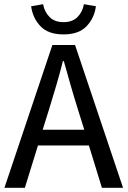

<svg xmlns="http://www.w3.org/2000/svg" viewBox="-20 -889 604 909"><path d="M562.5 0H462.4L400.9 -200.2H159.7L97.7 0H1L228 -675.8H335.4ZM212.9 -373.5 182.1 -274.9H378.9L348.1 -373.5Q330.6 -429.2 314.5 -485.4Q298.3 -541.5 282.2 -599.6H277.8Q263.2 -541.5 246.6 -485.4Q230 -429.2 212.9 -373.5ZM280.8 -726.1Q208.5 -726.1 171.6 -764.9Q134.8 -803.7 127.4 -859.4L184.1 -869.1Q190.4 -833 214.4 -808.6Q238.3 -784.2 280.8 -784.2Q323.2 -784.2 347.2 -808.6Q371.1 -833 377.4 -869.1L434.1 -859.4Q426.8 -803.7 389.9 -764.9Q353 -726.1 280.8 -726.1Z"/></svg>

Font: Akatab Medium
Style: Regular
Weight: 500
Designer: SIL Global
Foundry: SIL Global
Version: Version 4.100